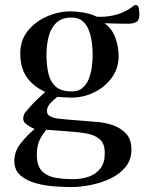

<svg xmlns="http://www.w3.org/2000/svg" viewBox="-20 -589 592 777"><path d="M404 31Q404 -8 383.5 -25.5Q363 -43 332.5 -48.5Q302 -54 273 -56L168 -64Q148 -41 138.5 -18Q129 5 129 37Q129 83 150.5 104Q172 125 205.5 130.5Q239 136 275 136Q310 136 339 126Q368 116 386 93Q404 70 404 31ZM355 -368Q355 -389 352 -414.5Q349 -440 340.5 -464Q332 -488 315 -503Q298 -518 270 -518Q228 -518 206 -495Q184 -472 176 -437.5Q168 -403 168 -368Q168 -332 174.5 -297.5Q181 -263 203 -241Q225 -219 270 -219Q298 -219 315 -234Q332 -249 340.5 -272.5Q349 -296 352 -321.5Q355 -347 355 -368ZM544 -530Q544 -507 531.5 -500Q519 -493 499 -493Q475 -493 451 -493.5Q427 -494 403 -495Q434 -472 447 -436Q460 -400 460 -362Q460 -312 432 -274Q404 -236 360.5 -215Q317 -194 270 -194Q255 -194 240.5 -195Q226 -196 212 -197Q199 -187 184.5 -172Q170 -157 170 -139Q170 -125 184 -118Q198 -111 216 -109Q234 -107 244 -106L367 -96Q402 -94 435 -83Q468 -72 490 -48.5Q512 -25 512 16Q512 58 487.5 87.5Q463 117 425 134.5Q387 152 345.5 160Q304 168 270 168Q243 168 204 165.5Q165 163 127 153Q89 143 63.5 121.5Q38 100 38 62Q38 23 65 -10.5Q92 -44 120 -67Q108 -72 91 -83Q74 -94 74 -108Q74 -124 82.5 -134.5Q91 -145 100 -155Q115 -172 131 -187Q147 -202 163 -217Q112 -241 87 -278.5Q62 -316 62 -373Q62 -426 92.5 -464Q123 -502 170 -522.5Q217 -543 265 -543Q288 -543 318.5 -538Q349 -533 370 -522Q375 -521 379 -521Q383 -521 387 -521Q423 -521 457 -531.5Q491 -542 519 -564Q521 -566 523.5 -567.5Q526 -569 529 -569Q540 -569 542 -553.5Q544 -538 544 -530Z"/></svg>

Font: Kaisei Opti Medium
Style: Regular
Weight: 500
Designer: Font-Kai, 金井和夫
Foundry: KAZUO KANAI
Version: Version 5.003